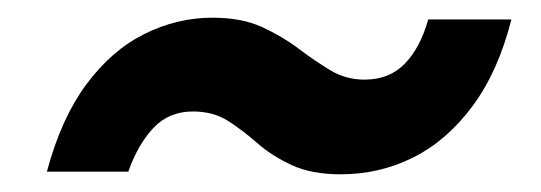

<svg xmlns="http://www.w3.org/2000/svg" viewBox="-20 -427 611 217"><path d="M365 -230Q332 -230 309.5 -240.5Q287 -251 270.5 -265.5Q254 -280 237.5 -290.5Q221 -301 198 -301Q171 -301 153.5 -282.5Q136 -264 125 -233H33Q49 -293 77.5 -331.5Q106 -370 143 -388.5Q180 -407 220 -407Q253 -407 276 -396.5Q299 -386 317.5 -372Q336 -358 353.5 -347.5Q371 -337 392 -337Q420 -337 437.5 -355Q455 -373 464 -405H558Q543 -346 514 -307Q485 -268 447 -249Q409 -230 365 -230Z"/></svg>

Font: DM Sans 9pt SemiBold
Style: Italic
Weight: 600
Italic angle: -10°
Version: Version 4.004;gftools[0.9.30]